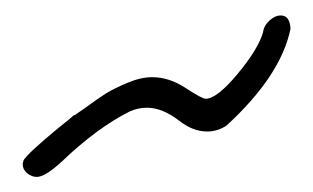

<svg xmlns="http://www.w3.org/2000/svg" viewBox="-20 -448 411 252"><path d="M250 -318.4Q264.6 -318.4 291.5 -350.6Q318.4 -382.8 325.2 -405.3Q326.2 -414.1 333.5 -420.9Q340.8 -427.7 348.6 -427.7Q360.4 -427.7 361.3 -410.2Q348.6 -348.6 277.3 -283.2Q265.6 -275.4 252 -275.4Q233.4 -275.4 215.8 -289.1Q193.4 -306.6 172.9 -306.6Q161.1 -306.6 150.4 -301.8Q107.4 -280.3 60.5 -235.4Q39.1 -215.8 28.3 -215.8Q21.5 -215.8 15.6 -220.7Q9.8 -225.6 9.8 -232.4Q9.8 -234.4 10.7 -236.3V-237.3Q15.6 -246.1 55.7 -279.3Q74.2 -293.9 77.1 -296.9H78.1Q82 -299.8 90.8 -305.7Q109.4 -319.3 119.6 -325.7Q129.9 -332 147.5 -339.4Q165 -346.7 179.7 -346.7Q202.1 -346.7 223.6 -332.5Q245.1 -318.4 250 -318.4Z"/></svg>

Font: 辰宇落雁體 Thin Monospaced
Style: Regular
Weight: 100
Designer: Written by Liu, Wei-Chen; Created by Wang, Li-Yu.
Version: Version 1.000